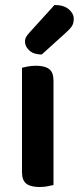

<svg xmlns="http://www.w3.org/2000/svg" viewBox="-20 -740 315 768"><path d="M138 8Q102 8 85 -5.5Q68 -19 68 -51V-469Q76 -471 91 -474Q106 -477 124 -477Q160 -477 177 -463.5Q194 -450 194 -418V0Q186 2 171 5Q156 8 138 8ZM198 -720Q235 -720 255 -703Q275 -686 275 -665Q275 -646 267 -634.5Q259 -623 240 -606L147 -522Q115 -522 97.5 -538Q80 -554 80 -573Q80 -584 84.5 -592Q89 -600 99 -611Z"/></svg>

Font: Baloo Bhaina 2 SemiBold
Style: Regular
Weight: 600
Designer: Yesha Goshar, Manish Minz, Shuchita Grover and Ek Type
Foundry: Ek Type
Version: Version 1.640;hotconv 1.0.111;makeotfexe 2.5.65597; ttfautoh